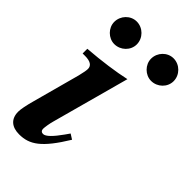

<svg xmlns="http://www.w3.org/2000/svg" viewBox="-210 -714 782 782"><g transform="rotate(45 181.0 -323.0)"><path d="M216 -142 202 -122C175 -84 153 -61 138 -61C130 -61 123 -65 123 -77C123 -86 127 -111 132 -128L223 -462C169 -450 98 -440 20 -434V-407H34C64 -407 80 -397 80 -378C80 -370 78 -357 72 -333L17 -130C7 -94 2 -68 2 -54C2 -11 29 9 70 9C130 9 172 -20 238 -128ZM362 -589C362 -625 332 -655 296 -655C261 -655 232 -625 232 -589C232 -555 262 -525 296 -525C332 -525 362 -554 362 -589ZM150 -589C150 -625 120 -655 84 -655C49 -655 20 -625 20 -589C20 -555 50 -525 84 -525C120 -525 150 -554 150 -589Z"/></g></svg>

Font: XITS
Style: Bold Italic
Weight: 700
Italic angle: -16.33°
Designer: MicroPress Inc., with final additions and corrections provided by Coen Hoffman, Elsevier (retired)
Version: Version 1.105